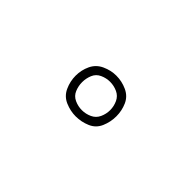

<svg xmlns="http://www.w3.org/2000/svg" viewBox="-14 -907 460 460"><g transform="rotate(45 216.0 -677.0)"><path d="M216 -608Q235 -608 252.5 -615.5Q270 -623 277.5 -640.5Q285 -658 285 -677Q285 -696 277.5 -713Q270 -730 252.5 -738Q235 -746 216 -746Q198 -746 180.5 -738Q163 -730 155 -713Q147 -696 147 -677Q147 -658 155 -640.5Q163 -623 180.5 -615.5Q198 -608 216 -608ZM216 -629Q203 -629 191 -634.5Q179 -640 174 -652Q169 -664 169 -677Q169 -690 174 -702Q179 -714 191 -719.5Q203 -725 216 -725Q229 -725 241 -719.5Q253 -714 258.5 -702Q264 -690 264 -677Q264 -664 258.5 -652Q253 -640 241 -634.5Q229 -629 216 -629Z"/></g></svg>

Font: Iosevka Sparkle Thin
Style: Regular
Weight: 100
Designer: Belleve Invis
Foundry: Belleve Invis
Version: Version 4.5.0; ttfautohint (v1.8.3)